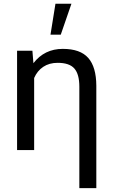

<svg xmlns="http://www.w3.org/2000/svg" viewBox="-20 -798 606 1021"><path d="M152.3 -528.3 157.7 -461.9Q216.3 -538.1 314 -538.1Q406.7 -538.1 449.2 -490Q491.7 -441.9 492.2 -342.3V202.6H401.9V-336.9Q401.9 -403.3 375.5 -433.6Q349.1 -463.9 286.6 -463.9Q241.7 -463.9 210 -442.6Q178.2 -421.4 161.6 -383.3V0H70.8V-528.3ZM274.9 -778.3H359.9L303.2 -613.8H248.5Z"/></svg>

Font: RobotoInd
Style: Regular
Weight: 400
Designer: Google
Version: Version 2.001101; 2014